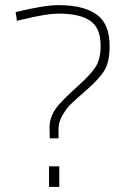

<svg xmlns="http://www.w3.org/2000/svg" viewBox="-20 -729 493 748"><path d="M407 -551Q407 -490 388.5 -457.5Q370 -425 320.5 -381.5Q271 -338 255.5 -323Q240 -308 224 -281Q208 -254 208 -228V-190H174Q173 -212 173 -233Q173 -254 181 -275.5Q189 -297 208 -320Q238 -353 287 -397Q336 -441 354 -471Q372 -501 372 -551Q372 -620 331.5 -648Q291 -676 207 -676Q164 -676 76 -655L46 -648L41 -682Q153 -709 207 -709Q306 -709 356.5 -672.5Q407 -636 407 -551ZM171 -1V-81H211V-1Z"/></svg>

Font: Titillium Web[RUS by Daymarius]
Style: Regular
Weight: 200
Designer: Cyrillization by Daymarius
Foundry: Cyrillization by Daymarius
Version: Version 1.002 September 11, 2018